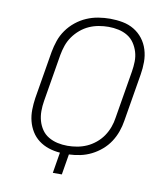

<svg xmlns="http://www.w3.org/2000/svg" viewBox="-83 -813 766 882"><g transform="rotate(10 300.0 -371.5)"><path d="M223 0 239 -97Q211 -99 185.5 -107.5Q160 -116 139.5 -131.5Q119 -147 105.5 -169Q92 -191 85.5 -216.5Q79 -242 79.5 -269.5Q80 -297 84 -324L121 -546Q126 -573 135 -599.5Q144 -626 161 -650Q178 -674 201 -692.5Q224 -711 250.5 -722.5Q277 -734 305 -738.5Q333 -743 360 -743Q390 -743 419 -737.5Q448 -732 472 -717.5Q496 -703 513 -681Q530 -659 538.5 -631.5Q547 -604 547 -574.5Q547 -545 542 -515L505 -293Q501 -267 492 -241.5Q483 -216 468 -193Q453 -170 431.5 -151.5Q410 -133 385 -120.5Q360 -108 333.5 -102.5Q307 -97 281 -96L265 0ZM267 -134Q289 -134 312 -138Q335 -142 356.5 -151.5Q378 -161 397.5 -177Q417 -193 430.5 -213Q444 -233 452 -255Q460 -277 463 -299L500 -521Q504 -545 504.5 -568.5Q505 -592 498.5 -613.5Q492 -635 479.5 -653.5Q467 -672 448 -683.5Q429 -695 406 -700Q383 -705 359 -705Q337 -705 314 -701Q291 -697 269.5 -687.5Q248 -678 229 -662Q210 -646 196 -626Q182 -606 174.5 -584Q167 -562 163 -540L126 -318Q122 -294 122 -270.5Q122 -247 128 -225.5Q134 -204 146.5 -185.5Q159 -167 178.5 -155.5Q198 -144 220.5 -139Q243 -134 267 -134Z"/></g></svg>

Font: Iosevka Aile XLt Obl
Style: Regular
Weight: 200
Italic angle: -9°
Designer: Belleve Invis
Foundry: Belleve Invis
Version: Version 31.1.0; ttfautohint (v1.8.4)